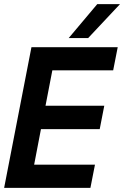

<svg xmlns="http://www.w3.org/2000/svg" viewBox="-21 -908 600 928"><path d="M131 -680H548L526 -568H232L199 -397H483L461 -284H177L144 -112H438L416 0H-1ZM449 -888H559L405 -724H311Z"/></svg>

Font: Teachers SemiBold
Style: Italic
Weight: 600
Designer: Alfredo Marco Pradil & Chank Diesel
Version: Version 0.009